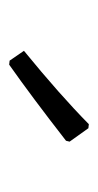

<svg xmlns="http://www.w3.org/2000/svg" viewBox="85 -822 218 429"><g transform="rotate(90 194.5 -608.0)"><path d="M258 -697 267 -696 297 -654 295 -646Q196 -569 125 -519L116 -520L94 -552Q192 -632 258 -697Z"/></g></svg>

Font: Alegreya Sans SC
Style: Regular
Weight: 400
Designer: Juan Pablo del Peral
Foundry: Huerta Tipografica
Version: Version 2.007